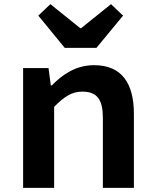

<svg xmlns="http://www.w3.org/2000/svg" viewBox="-20 -902 740 922"><path d="M164 -827 291 -672H443L571 -827L513 -882L370 -767H365L222 -882ZM91 -575V0H240V-389C287 -436 323 -462 375 -462C447 -462 474 -423 474 -336V0H623V-355C623 -503 564 -589 432 -589C345 -589 281 -545 229 -492H224L213 -575Z"/></svg>

Font: Kawkab Mono
Style: Bold
Weight: 700
Monospace: yes
Designer: Abdullah Arif
Foundry: Abdullah Arif
Version: Version 1.000;PS 000.500;hotconv 1.0.88;makeotf.lib2.5.64775